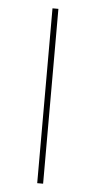

<svg xmlns="http://www.w3.org/2000/svg" viewBox="-51 -713 370 745"><g transform="rotate(5 134.0 -340.5)"><path d="M146 0H123V-681H146Z"/></g></svg>

Font: FiraSans
Style: Regular
Weight: 150
Designer: Carrois Corporate & Edenspiekermann AG
Foundry: Carrois Corporate GbR & Edenspiekermann AG
Version: Version 3.106;PS 003.106;hotconv 1.0.70;makeotf.lib2.5.58329